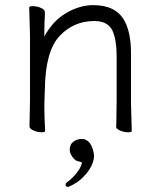

<svg xmlns="http://www.w3.org/2000/svg" viewBox="-20 -505 628 749"><path d="M236 215Q236 210 240 207Q259 194 276.5 173Q294 152 299 133L300 129Q294 126 285 124Q276 122 273 119Q252 99 252 78.5Q252 58 266.5 47.5Q281 37 299.5 37Q318 37 330.5 53.5Q343 70 347 101Q347 134 319 169.5Q291 205 251 222Q248 224 245 224Q236 224 236 215ZM491 -102 494 6Q494 11 479.5 11Q465 11 449 4.5Q433 -2 433 -11V-12Q434 -20 434 -39L435 -110V-288Q435 -348 419 -385Q401 -423 348 -423Q267 -423 212 -364Q157 -305 155 -157Q154 -124 153 -100V-84Q153 -54 156 6Q156 11 141.5 11Q127 11 111 4Q95 -3 95 -12L97 -112V-367L94 -476Q94 -481 108.5 -481Q123 -481 139 -474.5Q155 -468 155 -458V-444Q153 -416 153 -381V-363L162 -378Q194 -430 244 -457.5Q294 -485 344 -485Q433 -485 466 -423Q491 -377 491 -298Z"/></svg>

Font: Moon Stars Kai T Light
Style: Regular
Weight: 300
Designer: GuiWonder
Version: Version 1.101